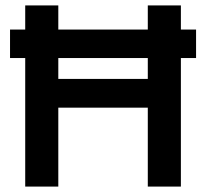

<svg xmlns="http://www.w3.org/2000/svg" viewBox="-20 -688 760 708"><path d="M73 0V-668H195V-397H525V-668H647V0H525V-291H195V0ZM17 -474V-579H703V-474Z"/></svg>

Font: Gantari SemiBold
Style: Regular
Weight: 600
Designer: Anugrah Pasau
Foundry: Lafontype
Version: Version 1.000; ttfautohint (v1.8.3)